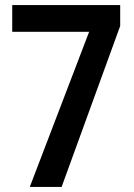

<svg xmlns="http://www.w3.org/2000/svg" viewBox="-20 -734 526 754"><path d="M97 0H222L452 -632V-714H28V-609H330Z"/></svg>

Font: Noto Sans Gujarati UI Condensed SemiBold
Style: Regular
Weight: 600
Width: 3
Designer: Jelle Bosma - Monotype Design Team, Universal Thirst
Foundry: Monotype Imaging Inc.
Version: Version 2.106